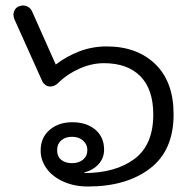

<svg xmlns="http://www.w3.org/2000/svg" viewBox="-20 -669 703 699"><path d="M128 -121Q128 -168 160.5 -196Q193 -224 243 -224Q295 -224 327 -197Q359 -170 359 -124Q359 -94 339.5 -72Q320 -50 287 -41V-39Q400 -39 469 -90Q538 -141 538 -252Q538 -344 491 -391.5Q444 -439 358 -439Q314 -439 269 -419Q224 -399 193 -368Q179 -354 163 -354Q153 -354 145.5 -359.5Q138 -365 134 -373L32 -600Q29 -608 29 -615Q29 -625 34 -633.5Q39 -642 49 -646Q57 -649 64 -649Q74 -649 83 -643.5Q92 -638 97 -627L183 -434Q222 -464 269 -482Q316 -500 368 -500Q479 -500 545.5 -435.5Q612 -371 612 -253Q612 -121 526 -55.5Q440 10 300 10Q251 10 211.5 -7.5Q172 -25 150 -55Q128 -85 128 -121ZM298 -123Q298 -143 282.5 -157Q267 -171 242 -171Q218 -171 203 -158Q188 -145 188 -123Q188 -99 203 -87Q218 -75 242 -75Q267 -75 282.5 -88Q298 -101 298 -123Z"/></svg>

Font: Kodchasan
Style: Regular
Weight: 400
Version: Version 1.000; ttfautohint (v1.6)